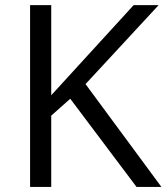

<svg xmlns="http://www.w3.org/2000/svg" viewBox="-20 -734 654 754"><path d="M613.8 0H516.1L255.9 -346.2L181.2 -279.8V0H98.1V-713.9H181.2V-359.9L504.9 -713.9H603L315.9 -403.8Z"/></svg>

Font: f09607729
Style: Regular
Weight: 400
Foundry: Ascender Corporation
Version: Version 1.10